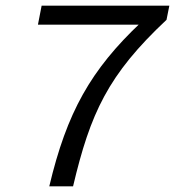

<svg xmlns="http://www.w3.org/2000/svg" viewBox="-20 -658 640 678"><path d="M154 0H238C299 -258 361 -394 568 -588L578 -638H127L114 -571H490L478 -579C300 -411 216 -261 154 0Z"/></svg>

Font: Source Code Variable
Style: Italic
Weight: 400
Italic angle: -11°
Monospace: yes
Designer: Paul D. Hunt, Teo Tuominen
Foundry: Adobe Systems Incorporated
Version: Version 1.005;PS 1.0;hotconv 16.6.54;makeotf.lib2.5.65590